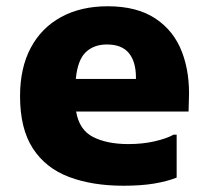

<svg xmlns="http://www.w3.org/2000/svg" viewBox="-20 -582 664 613"><path d="M374 11Q275 11 200.5 -17Q126 -45 85 -108Q44 -171 44 -275Q44 -365 78 -429Q112 -493 175 -527.5Q238 -562 324 -562Q417 -562 476 -523Q535 -484 561 -416Q587 -348 583 -262L582 -226H223Q233 -167 277.5 -144.5Q322 -122 390 -122Q436 -122 474.5 -131Q513 -140 534 -152H544V-15Q514 -3 472.5 4Q431 11 374 11ZM321 -440Q280 -440 254 -415.5Q228 -391 222 -330H414V-335Q414 -385 391.5 -412.5Q369 -440 321 -440Z"/></svg>

Font: Kufam
Style: Bold
Weight: 700
Designer: Wael Morcos, Artur Schmal
Foundry: Original Type
Version: Version 1.300; ttfautohint (v1.8.3)